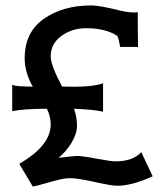

<svg xmlns="http://www.w3.org/2000/svg" viewBox="-20 -668 608 708"><path d="M360 -361V-256Q328 -264 253 -267Q264 -234 264 -205Q264 -175 244 -142Q224 -109 196 -86Q256 -93 262 -93Q283 -93 336 -83Q389 -73 406 -73Q470 -73 501 -107L543 -18Q467 17 412 17Q392 17 329 3Q266 -11 239 -11Q221 -11 198 -5.5Q175 0 146 8.5Q117 17 101 20L51 -64Q167 -131 167 -209Q167 -239 153 -267Q69 -267 25 -258V-355Q38 -351 52 -350Q66 -349 80.5 -349Q95 -349 101 -348Q71 -401 71 -453Q71 -549 141.5 -598.5Q212 -648 317 -648Q347 -648 423 -629H422Q468 -619 488 -623Q488 -544 489 -495H423Q416 -534 412 -536Q369 -564 297 -564Q246 -564 206.5 -535.5Q167 -507 167 -460Q167 -427 209 -349Q318 -345 360 -361Z"/></svg>

Font: GFS Neohellenic Rg
Style: Bold
Weight: 700
Designer: Designed by Takis Katsoulidis and George D. Matthiopoulos.
Foundry: Designed by Takis Katsoulidis and George D. Matthiopoulos.
Version: Version 1.0